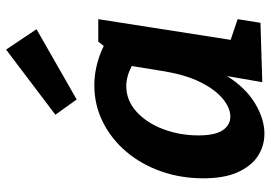

<svg xmlns="http://www.w3.org/2000/svg" viewBox="-149 -728 889 631"><g transform="rotate(-90 295.5 -412.5)"><path d="M172 12Q132 12 99 -9Q66 -30 45.5 -74.5Q25 -119 25 -189Q25 -263 48 -328Q71 -393 112.5 -442Q154 -491 210 -519Q266 -547 331 -547Q362 -547 394.5 -539.5Q427 -532 460 -516L474 -534H548L480 -99L548 -76L536 -1L341 5L361 -111Q323 -50 271.5 -19Q220 12 172 12ZM228 -100Q256 -100 286 -124.5Q316 -149 340 -196.5Q364 -244 376 -313L394 -424Q360 -442 328 -442Q281 -442 244 -408.5Q207 -375 186.5 -320.5Q166 -266 166 -205Q166 -150 183 -125Q200 -100 228 -100ZM284 -605 234 -675 448 -837 515 -737Z"/></g></svg>

Font: Bitter
Style: Bold Italic
Weight: 700
Italic angle: -9°
Designer: Sol Matas, and Bitter project Authors
Foundry: Sol Matas
Version: Version 2.001